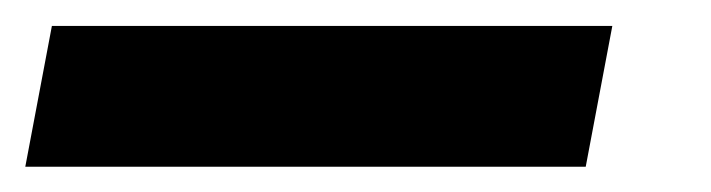

<svg xmlns="http://www.w3.org/2000/svg" viewBox="-96 1 548 148"><path d="M-76.5 129.5 -56 21H376L355.5 129.5Z"/></svg>

Font: Anybody Condensed ExtraBold
Style: Italic
Weight: 800
Width: 3
Italic angle: -10°
Designer: Tyler Finck
Foundry: Etcetera Type Company
Version: Version 1.010; ttfautohint (v1.8.3) -l 8 -r 50 -G 200 -x 14 